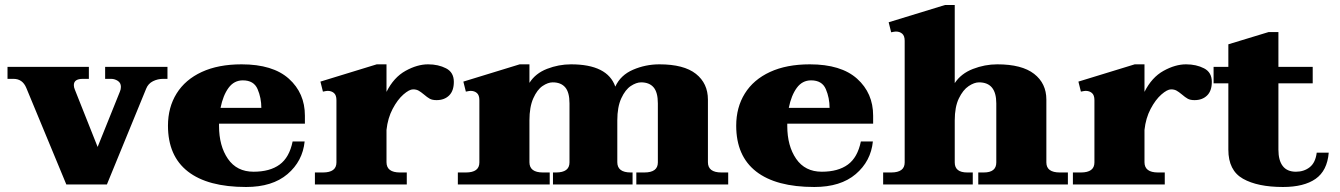

<svg xmlns="http://www.w3.org/2000/svg" viewBox="-20 -737 5354 767"><path d="M85 -386Q70 -422 34 -422H10V-470H335V-422H311Q275 -422 275 -397Q275 -388 279 -379L370 -150L459 -371Q463 -380 463 -390Q463 -406 450.5 -414Q438 -422 424 -422H400V-470H649V-422H632Q610 -422 591 -412.5Q572 -403 564 -383L407 0H245Z M855 -243V-234Q855 -154 890.5 -102.5Q926 -51 993 -51Q1058 -51 1097 -79.5Q1136 -108 1149 -172H1197Q1189 -93 1128.5 -41.5Q1068 10 963 10Q810 10 730.5 -52Q651 -114 651 -235Q651 -308 685.5 -363.5Q720 -419 786 -449.5Q852 -480 945 -480Q1070 -480 1134 -422.5Q1198 -365 1198 -275V-243ZM861 -306H1024Q1024 -346 1009 -381Q994 -416 950 -416Q915 -416 893 -386Q871 -356 861 -306Z M1793 -410Q1793 -374 1774 -355.5Q1755 -337 1724 -337Q1707 -337 1697 -342.5Q1687 -348 1673 -360Q1661 -370 1652 -375Q1643 -380 1630 -380Q1615 -380 1591.5 -359.5Q1568 -339 1548.5 -302Q1529 -265 1524 -218V-89Q1524 -48 1578 -48H1605V0H1238V-48H1270Q1324 -48 1324 -88V-337Q1324 -357 1314 -365.5Q1304 -374 1289 -374Q1284 -374 1270 -371L1260 -411L1485 -480H1524V-370Q1553 -428 1600 -454Q1647 -480 1690 -480Q1731 -480 1762 -464Q1793 -448 1793 -410Z M2889 -48V0H2522V-48H2554Q2608 -48 2608 -88V-324Q2608 -368 2591 -388Q2574 -408 2541 -408Q2522 -408 2500 -393.5Q2478 -379 2462 -344.5Q2446 -310 2446 -256V-89Q2446 -48 2500 -48H2507V0H2189V-48H2201Q2255 -48 2255 -88V-324Q2255 -368 2238 -388Q2221 -408 2188 -408Q2169 -408 2147.5 -393.5Q2126 -379 2110.5 -344.5Q2095 -310 2095 -256V-89Q2095 -48 2149 -48H2176V0H1809V-48H1841Q1895 -48 1895 -88V-337Q1895 -357 1885 -365.5Q1875 -374 1860 -374Q1855 -374 1841 -371L1831 -411L2056 -480H2095V-406Q2119 -444 2165.5 -462Q2212 -480 2261 -480Q2407 -480 2438 -391Q2459 -437 2509 -458.5Q2559 -480 2614 -480Q2712 -480 2760 -442Q2808 -404 2808 -339V-89Q2808 -48 2862 -48Z M3125 -243V-234Q3125 -154 3160.5 -102.5Q3196 -51 3263 -51Q3328 -51 3367 -79.5Q3406 -108 3419 -172H3467Q3459 -93 3398.5 -41.5Q3338 10 3233 10Q3080 10 3000.5 -52Q2921 -114 2921 -235Q2921 -308 2955.5 -363.5Q2990 -419 3056 -449.5Q3122 -480 3215 -480Q3340 -480 3404 -422.5Q3468 -365 3468 -275V-243ZM3131 -306H3294Q3294 -346 3279 -381Q3264 -416 3220 -416Q3185 -416 3163 -386Q3141 -356 3131 -306Z M4246 -48V0H3888V-48H3910Q3960 -48 3960 -88V-324Q3960 -408 3891 -408Q3872 -408 3849.5 -393Q3827 -378 3810.5 -344Q3794 -310 3794 -256V-88Q3794 -48 3844 -48H3866V0H3508V-48H3540Q3594 -48 3594 -88V-574Q3594 -594 3584 -602.5Q3574 -611 3559 -611Q3554 -611 3540 -608L3530 -648L3755 -717H3794V-405Q3819 -443 3866.5 -461.5Q3914 -480 3964 -480Q4062 -480 4111 -442Q4160 -404 4160 -339V-88Q4160 -48 4214 -48Z M4821 -410Q4821 -374 4802 -355.5Q4783 -337 4752 -337Q4735 -337 4725 -342.5Q4715 -348 4701 -360Q4689 -370 4680 -375Q4671 -380 4658 -380Q4643 -380 4619.5 -359.5Q4596 -339 4576.5 -302Q4557 -265 4552 -218V-89Q4552 -48 4606 -48H4633V0H4266V-48H4298Q4352 -48 4352 -88V-337Q4352 -357 4342 -365.5Q4332 -374 4317 -374Q4312 -374 4298 -371L4288 -411L4513 -480H4552V-370Q4581 -428 4628 -454Q4675 -480 4718 -480Q4759 -480 4790 -464Q4821 -448 4821 -410Z M5288 -127Q5282 -55 5235.5 -22.5Q5189 10 5105 10Q5004 10 4945.5 -23Q4887 -56 4887 -139V-404H4828V-470H4887V-560L5048 -609H5087V-470H5224V-404H5087V-139Q5087 -96 5104.5 -73.5Q5122 -51 5157 -51Q5189 -51 5212 -69Q5235 -87 5240 -127Z"/></svg>

Font: Taviraj Black
Style: Regular
Weight: 900
Designer: Katatrad Team
Foundry: CadsonDemak
Version: Version 1.030